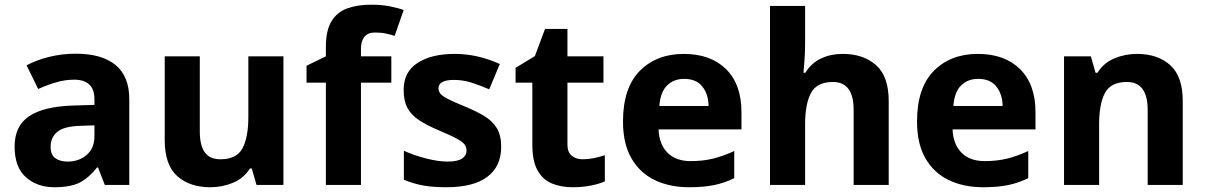

<svg xmlns="http://www.w3.org/2000/svg" viewBox="-20 -785 5116 815"><path d="M301.8 -557.1Q411.6 -557.1 470.2 -509.3Q528.8 -461.4 528.8 -363.8V0H424.8L396 -74.2H392.1Q356.9 -29.8 318.1 -10Q279.3 9.8 210.9 9.8Q138.2 9.8 90.1 -32.5Q42 -74.7 42 -163.1Q42 -250 103 -291.3Q164.1 -332.5 286.1 -336.9L380.9 -339.8V-363.8Q380.9 -406.7 358.4 -426.8Q335.9 -446.8 295.9 -446.8Q256.3 -446.8 218.3 -435.5Q180.2 -424.3 142.1 -407.2L92.8 -507.8Q136.2 -530.8 190.2 -543.9Q244.1 -557.1 301.8 -557.1ZM380.9 -252.9 323.2 -251Q251 -249 222.9 -225.1Q194.8 -201.2 194.8 -162.1Q194.8 -127.9 214.8 -113.5Q234.9 -99.1 267.1 -99.1Q314.9 -99.1 347.9 -127.4Q380.9 -155.8 380.9 -208Z M1183.1 -545.9V0H1068.8L1048.8 -69.8H1041Q1014.6 -28.3 969.2 -9.3Q923.8 9.8 873 9.8Q785.2 9.8 732.2 -37.6Q679.2 -85 679.2 -189.9V-545.9H828.1V-227.1Q828.1 -168.5 849.1 -138.7Q870.1 -108.9 916 -108.9Q984.4 -108.9 1009.3 -155.5Q1034.2 -202.1 1034.2 -289.1V-545.9Z M1641.1 -434.1H1512.2V0H1363.3V-434.1H1281.2V-505.9L1363.3 -545.9V-585.9Q1363.3 -655.8 1387 -694.6Q1410.6 -733.4 1453.9 -749.3Q1497.1 -765.1 1556.2 -765.1Q1599.6 -765.1 1635.3 -758.1Q1670.9 -751 1693.4 -742.2L1655.3 -632.8Q1638.2 -638.2 1618.2 -642.6Q1598.1 -647 1572.3 -647Q1541 -647 1526.6 -628.2Q1512.2 -609.4 1512.2 -580.1V-545.9H1641.1Z M2107.4 -162.1Q2107.4 -78.6 2048.6 -34.4Q1989.7 9.8 1874.5 9.8Q1817.4 9.8 1776.6 2.4Q1735.8 -4.9 1694.3 -22V-145Q1738.8 -125 1789.8 -112.1Q1840.8 -99.1 1879.4 -99.1Q1922.9 -99.1 1941.7 -112.1Q1960.4 -125 1960.4 -146Q1960.4 -159.7 1952.9 -170.7Q1945.3 -181.6 1920.4 -195.6Q1895.5 -209.5 1842.3 -231.9Q1791 -253.4 1758.1 -275.4Q1725.1 -297.4 1709.2 -327.4Q1693.4 -357.4 1693.4 -403.8Q1693.4 -479.5 1752.2 -517.8Q1811 -556.2 1909.7 -556.2Q2007.8 -556.2 2101.6 -513.2L2056.6 -405.8Q2016.1 -423.3 1980.2 -434.6Q1944.3 -445.8 1907.2 -445.8Q1841.3 -445.8 1841.3 -410.2Q1841.3 -397 1849.9 -386.7Q1858.4 -376.5 1883.1 -364Q1907.7 -351.6 1955.6 -332Q2002 -313 2036.1 -292.2Q2070.3 -271.5 2088.9 -241Q2107.4 -210.4 2107.4 -162.1Z M2453.6 -108.9Q2478 -108.9 2501.2 -113.8Q2524.4 -118.7 2547.4 -126V-15.1Q2523.4 -4.4 2488 2.7Q2452.6 9.8 2410.6 9.8Q2361.8 9.8 2323 -6.1Q2284.2 -22 2262 -61.3Q2239.7 -100.6 2239.7 -170.9V-434.1H2168.5V-497.1L2250.5 -546.9L2293.5 -662.1H2388.7V-545.9H2541.5V-434.1H2388.7V-170.9Q2388.7 -139.6 2406.5 -124.3Q2424.3 -108.9 2453.6 -108.9Z M2882.8 -556.2Q2996.1 -556.2 3061.8 -491.7Q3127.4 -427.2 3127.4 -308.1V-235.8H2775.4Q2777.8 -172.9 2813.2 -137Q2848.6 -101.1 2911.6 -101.1Q2963.9 -101.1 3007.3 -111.8Q3050.8 -122.6 3096.7 -144V-28.8Q3056.2 -8.8 3012 0.5Q2967.8 9.8 2904.8 9.8Q2822.8 9.8 2759.5 -20.5Q2696.3 -50.8 2660.4 -112.8Q2624.5 -174.8 2624.5 -269Q2624.5 -412.1 2695.8 -484.1Q2767.1 -556.2 2882.8 -556.2ZM2883.8 -450.2Q2840.3 -450.2 2811.8 -422.4Q2783.2 -394.5 2778.8 -335H2987.8Q2987.3 -384.3 2961.7 -417.2Q2936 -450.2 2883.8 -450.2Z M3397.5 -759.8V-605Q3397.5 -564.5 3394.8 -527.8Q3392.1 -491.2 3390.6 -476.1H3398.4Q3424.8 -518.1 3465.6 -537.1Q3506.3 -556.2 3556.6 -556.2Q3645 -556.2 3698.7 -508.5Q3752.4 -460.9 3752.4 -356V0H3603.5V-318.8Q3603.5 -437 3515.6 -437Q3447.8 -437 3422.6 -390.6Q3397.5 -344.2 3397.5 -256.8V0H3248.5V-759.8Z M4130.9 -556.2Q4244.1 -556.2 4309.8 -491.7Q4375.5 -427.2 4375.5 -308.1V-235.8H4023.4Q4025.9 -172.9 4061.3 -137Q4096.7 -101.1 4159.7 -101.1Q4211.9 -101.1 4255.4 -111.8Q4298.8 -122.6 4344.7 -144V-28.8Q4304.2 -8.8 4260 0.5Q4215.8 9.8 4152.8 9.8Q4070.8 9.8 4007.6 -20.5Q3944.3 -50.8 3908.4 -112.8Q3872.6 -174.8 3872.6 -269Q3872.6 -412.1 3943.8 -484.1Q4015.1 -556.2 4130.9 -556.2ZM4131.8 -450.2Q4088.4 -450.2 4059.8 -422.4Q4031.2 -394.5 4026.9 -335H4235.8Q4235.4 -384.3 4209.7 -417.2Q4184.1 -450.2 4131.8 -450.2Z M4806.6 -556.2Q4894 -556.2 4947.3 -508.5Q5000.5 -460.9 5000.5 -356V0H4851.6V-318.8Q4851.6 -437 4763.7 -437Q4695.3 -437 4670.4 -390.6Q4645.5 -344.2 4645.5 -256.8V0H4496.6V-545.9H4610.4L4630.4 -476.1H4638.7Q4664.6 -518.1 4710 -537.1Q4755.4 -556.2 4806.6 -556.2Z"/></svg>

Font: Open Sans
Style: Bold
Weight: 700
Designer: Monotype Design Team
Foundry: Monotype Imaging Inc.
Version: Version 3.000; ttfautohint (v1.8.4)